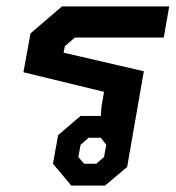

<svg xmlns="http://www.w3.org/2000/svg" viewBox="-20 -578 547 598"><path d="M145 -68 161 -157 231 -217H294L296 -245L304 -292L53 -353L75 -474L173 -558H507L490 -461H213L182 -434L178 -414L428 -356L376 -58L307 0H202ZM280 -68 304 -89 311 -127 294 -149H256L231 -127L224 -89L242 -68Z"/></svg>

Font: Chakra Petch SemiBold
Style: Italic
Weight: 600
Italic angle: -10°
Designer: Katatrad Aksorn Co.,Ltd.
Foundry: Cadson Demak Co.,Ltd.
Version: Version 1.000; ttfautohint (v1.6)